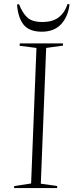

<svg xmlns="http://www.w3.org/2000/svg" viewBox="-20 -949 371 969"><path d="M164 -707 79 -718 80 -730H298V-719L213 -707L186 -22L269 -10L268 0H51L52 -10L137 -23ZM76 -928Q93 -884 117.5 -861Q142 -838 194 -838Q247 -838 277.5 -862.5Q308 -887 321 -929L331 -927Q324 -866 289 -827.5Q254 -789 191 -789Q128 -789 99.5 -824Q71 -859 66 -926Z"/></svg>

Font: Display Extralight
Style: Italic
Weight: 200
Italic angle: -2°
Designer: Latin by Veronika Burian and Jose Scaglione. Greek by Irene Vlachou. Cyrillic by Vera Evstafieva
Foundry: TypeTogether
Version: Version 3.002